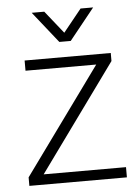

<svg xmlns="http://www.w3.org/2000/svg" viewBox="-52 -764 589 806"><g transform="rotate(-5 242.0 -361.5)"><path d="M39 0V-36L363 -483H65V-526H428V-492L103 -43H450V0ZM112 -723H165L256 -609H226L318 -723H371L265 -591H217Z"/></g></svg>

Font: Archivo Thin
Style: Regular
Weight: 250
Designer: Hector Gatti
Foundry: Omnibus-Type
Version: Version 2.001